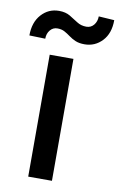

<svg xmlns="http://www.w3.org/2000/svg" viewBox="-92 -797 528 846"><g transform="rotate(10 171.5 -374.5)"><path d="M64.6 -611.5 -6.7 -613.6Q-6.7 -672.6 25 -707.7Q56.8 -742.9 103.7 -742.9Q132.8 -742.9 152.9 -731Q172.9 -719.1 191.2 -707Q209.5 -695 233.3 -695Q253.9 -695 266.7 -710.6Q279.5 -726.2 279.8 -749.3L349.8 -744.7Q349.8 -685.4 317.8 -651.5Q285.9 -617.5 239.3 -617.2Q214.1 -617.2 197.6 -624.5Q181.1 -631.7 168.3 -641.3Q155.5 -650.9 142 -658.2Q128.6 -665.5 109.7 -665.5Q90.2 -665.5 77.4 -650Q64.6 -634.6 64.6 -611.5ZM96.2 0V-545.5H202.4V0Z"/></g></svg>

Font: Inter UI Medium
Style: Regular
Weight: 500
Designer: Rasmus Andersson
Foundry: rsms
Version: 3.2;8d6f07862